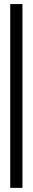

<svg xmlns="http://www.w3.org/2000/svg" viewBox="-20 -907 159 935"><path d="M89.4 7.8H29.8V-887.2H89.4Z"/></svg>

Font: Ignotum
Style: Regular
Weight: 400
Designer: GGBot
Version: 0.10